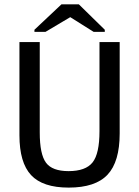

<svg xmlns="http://www.w3.org/2000/svg" viewBox="-20 -852 640 882"><path d="M529.8 -239.3Q529.8 -108.9 474.1 -49.6Q418.5 9.8 295.4 9.8Q176.3 9.8 122.8 -47.6Q69.3 -105 69.3 -230.5V-658.7H162.6V-243.2Q162.6 -143.6 191.2 -104.7Q219.7 -65.9 294.9 -65.9Q373.5 -65.9 405.3 -106Q437 -146 437 -249.5V-658.7H529.8ZM461.4 -715.3V-705.6H410.2L303.2 -772.9H302.2L189 -705.6H138.2V-715.3L262.2 -832H342.3Z"/></svg>

Font: Courier New
Style: Regular
Weight: 400
Designer: Steve Matteson
Foundry: Ascender Corporation
Version: Version 2.00.3